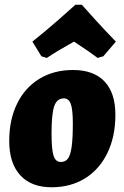

<svg xmlns="http://www.w3.org/2000/svg" viewBox="-20 -780 526 812"><path d="M19 -184Q19 -274 52.5 -342Q86 -410 147 -447Q208 -484 289 -484Q376 -484 422 -435.5Q468 -387 468 -295Q468 -203 434.5 -133.5Q401 -64 340 -26Q279 12 198 12Q112 12 65.5 -39Q19 -90 19 -184ZM288 -259Q288 -316 279.5 -340Q271 -364 250 -364Q221 -364 209.5 -331.5Q198 -299 198 -215Q198 -148 206.5 -121.5Q215 -95 237 -95Q257 -95 267.5 -109.5Q278 -124 283 -159Q288 -194 288 -259ZM299 -760H326Q339 -745 383.5 -696Q428 -647 470 -604L417 -542L393 -535Q366 -556 293 -604Q221 -564 178 -535L155 -542L117 -604Q171 -647 227 -696Q283 -745 299 -760Z"/></svg>

Font: Alegreya Black
Style: Italic
Weight: 900
Italic angle: -7°
Designer: Juan Pablo del Peral
Foundry: Huerta Tipografica
Version: Version 2.007; ttfautohint (v1.6)